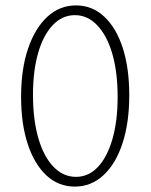

<svg xmlns="http://www.w3.org/2000/svg" viewBox="-20 -684 557 710"><path d="M257 6Q196 6 151.5 -35.5Q107 -77 82.5 -151.5Q58 -226 58 -326Q58 -428 83.5 -503.5Q109 -579 154.5 -621.5Q200 -664 261 -664Q321 -664 365.5 -622.5Q410 -581 434 -506.5Q458 -432 458 -332Q458 -230 433 -154Q408 -78 362.5 -36Q317 6 257 6ZM261 -30Q308 -30 342.5 -67Q377 -104 396 -170.5Q415 -237 415 -325Q415 -417 395.5 -484.5Q376 -552 340 -590Q304 -628 257 -628Q210 -628 175 -591Q140 -554 121 -488Q102 -422 102 -333Q102 -242 121.5 -174Q141 -106 177 -68Q213 -30 261 -30Z"/></svg>

Font: Ysabeau Office ExtraLight
Style: Regular
Weight: 250
Designer: Christian Thalmann (Catharsis Fonts)
Version: Version 2.001;gftools[0.9.30]; featfreeze: tnum,lnum,ss02